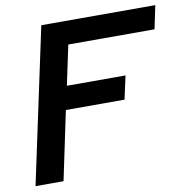

<svg xmlns="http://www.w3.org/2000/svg" viewBox="-79 -774 832 851"><g transform="rotate(-10 337.5 -349.0)"><path d="M13 0 162 -698H675L653 -593H265L227 -414H491L468 -309H204L139 0Z"/></g></svg>

Font: Azeret Mono Thin Medium
Style: Italic
Weight: 500
Italic angle: -12°
Version: Version 1.002